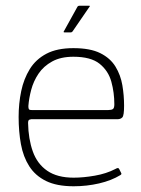

<svg xmlns="http://www.w3.org/2000/svg" viewBox="-20 -645 493 670"><path d="M45 -237Q45 -284 54 -327Q63 -370 84 -404Q105 -438 142 -457.5Q179 -477 236 -477Q295 -477 330 -459.5Q365 -442 383 -412.5Q401 -383 407 -347.5Q413 -312 413 -276Q413 -242 407 -235.5Q401 -229 390 -229H89Q88 -229 83 -227.5Q78 -226 78 -216Q79 -160 94.5 -116.5Q110 -73 145 -49Q180 -25 237 -25Q271 -25 311 -32Q351 -39 382 -55Q387 -58 390.5 -58.5Q394 -59 396 -55L403 -41Q404 -39 403.5 -37.5Q403 -36 400 -34Q369 -15 326 -5Q283 5 237 5Q178 5 140.5 -13.5Q103 -32 82 -65Q61 -98 53 -142Q45 -186 45 -237ZM379 -281Q379 -322 368.5 -360Q358 -398 327.5 -422.5Q297 -447 236 -447Q192 -447 162 -430.5Q132 -414 114.5 -388Q97 -362 89 -332Q81 -302 79 -275Q79 -268 80.5 -264.5Q82 -261 91 -261H358Q369 -261 374 -264.5Q379 -268 379 -281ZM205 -532Q202 -532 202 -533.5Q202 -535 203 -536L250 -621Q252 -625 258 -625H291Q293 -625 293.5 -624Q294 -623 292 -621L233 -535Q232 -534 230.5 -533Q229 -532 227 -532Z"/></svg>

Font: Glory Thin Thin
Style: Regular
Weight: 250
Version: Version 1.011